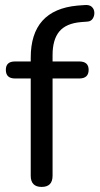

<svg xmlns="http://www.w3.org/2000/svg" viewBox="-20 -729 392 756"><path d="M144 7Q101 7 101 -37V-420H39Q3 -420 3 -454Q3 -487 39 -487H101V-502Q101 -690 285 -707L312 -709Q332 -711 341.5 -702Q351 -693 351.5 -679.5Q352 -666 345 -655.5Q338 -645 325 -644L299 -642Q240 -637 213.5 -605Q187 -573 187 -512V-487H292Q329 -487 329 -454Q329 -420 292 -420H187V-37Q187 7 144 7Z"/></svg>

Font: Chiron GoRound TC N
Style: Regular
Weight: 350
Designer: Ryoko NISHIZUKA 西塚涼子 (kana, bopomofo & ideographs); Paul D. Hunt (Latin, Greek & Cyrillic); Sandoll Communications 산돌커뮤니
Foundry: Adobe
Version: Version 1.000;hotconv 1.1.1;makeotfexe 2.6.0